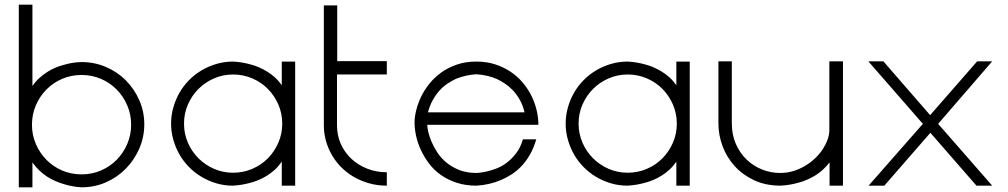

<svg xmlns="http://www.w3.org/2000/svg" viewBox="-20 -790 4291 817"><path d="M60 7V-770H118V-424Q131 -443 147 -457.5Q163 -472 180 -483Q197 -494 214.5 -501.5Q232 -509 248 -513Q287 -525 326 -526Q382 -526 431 -505Q480 -484 516 -447.5Q552 -411 573 -363Q594 -315 594 -261Q594 -207 573 -158.5Q552 -110 516 -73Q480 -36 431.5 -14.5Q383 7 327 7Q288 5 250 -7Q234 -12 216 -19.5Q198 -27 181 -38Q164 -49 148 -64Q132 -79 118 -99V7ZM538 -259Q538 -303 521.5 -341.5Q505 -380 476.5 -409Q448 -438 409.5 -454.5Q371 -471 327 -471Q283 -471 244.5 -454.5Q206 -438 177.5 -409Q149 -380 132.5 -341.5Q116 -303 116 -259Q116 -216 132.5 -177.5Q149 -139 177.5 -110Q206 -81 244.5 -64.5Q283 -48 327 -48Q371 -48 409.5 -64.5Q448 -81 476.5 -110Q505 -139 521.5 -177.5Q538 -216 538 -259Z M1236 -528V0H1179V-102Q1165 -82 1149 -67.5Q1133 -53 1116 -42.5Q1099 -32 1081.5 -24.5Q1064 -17 1048 -13Q1010 -2 971 0Q934 0 900.5 -10Q867 -20 837.5 -37.5Q808 -55 784 -79.5Q760 -104 743.5 -133Q727 -162 717.5 -195.5Q708 -229 708 -264Q708 -299 717.5 -332.5Q727 -366 743.5 -395Q760 -424 784 -448.5Q808 -473 837.5 -490.5Q867 -508 901 -518Q935 -528 972 -528Q1011 -526 1049 -515Q1065 -511 1082 -503.5Q1099 -496 1116.5 -485.5Q1134 -475 1150 -460.5Q1166 -446 1179 -427V-528ZM1181 -264Q1181 -307 1164.5 -345Q1148 -383 1120 -411.5Q1092 -440 1053.5 -456.5Q1015 -473 972 -473Q929 -473 891 -456.5Q853 -440 824.5 -411.5Q796 -383 779.5 -345Q763 -307 763 -264Q763 -221 779.5 -183Q796 -145 824.5 -116.5Q853 -88 891 -71.5Q929 -55 972 -55Q1015 -55 1053.5 -71.5Q1092 -88 1120 -116.5Q1148 -145 1164.5 -183Q1181 -221 1181 -264Z M1415 -767V-530H1626V-473H1414V-257Q1414 -214 1430 -178Q1446 -142 1474.5 -115Q1503 -88 1542 -72.5Q1581 -57 1626 -57V0Q1585 0 1549 -10.5Q1513 -21 1483.5 -38.5Q1454 -56 1430.5 -80Q1407 -104 1391 -132.5Q1375 -161 1366.5 -192.5Q1358 -224 1358 -256V-767Z M1798 -259Q1798 -248 1802.5 -228.5Q1807 -209 1816.5 -186.5Q1826 -164 1841.5 -140.5Q1857 -117 1880 -98Q1903 -79 1934.5 -66.5Q1966 -54 2008 -54Q2008 -54 2019.5 -55Q2031 -56 2049.5 -60Q2068 -64 2091 -72.5Q2114 -81 2135.5 -97Q2157 -113 2176 -137.5Q2195 -162 2205 -197H2262Q2251 -160 2235 -132Q2219 -104 2199 -83Q2179 -62 2157 -48Q2135 -34 2114 -25Q2064 -3 2007 0Q1962 0 1924.5 -12Q1887 -24 1857.5 -44.5Q1828 -65 1807 -92.5Q1786 -120 1772 -149.5Q1758 -179 1751 -210Q1744 -241 1744 -269Q1744 -292 1751 -320.5Q1758 -349 1771.5 -377.5Q1785 -406 1806.5 -433Q1828 -460 1857 -481Q1886 -502 1923.5 -515Q1961 -528 2007 -528Q2050 -528 2086 -516.5Q2122 -505 2151.5 -485.5Q2181 -466 2203.5 -439.5Q2226 -413 2241 -383Q2256 -353 2263.5 -321Q2271 -289 2271 -259ZM2212 -312Q2205 -342 2192 -365Q2179 -388 2163 -405Q2147 -422 2129 -434Q2111 -446 2094 -454Q2054 -471 2007 -474Q1960 -471 1919 -454Q1902 -446 1884 -434Q1866 -422 1850.5 -405Q1835 -388 1822 -365Q1809 -342 1801 -312Z M2915 -528V0H2858V-102Q2844 -82 2828 -67.5Q2812 -53 2795 -42.5Q2778 -32 2760.5 -24.5Q2743 -17 2727 -13Q2689 -2 2650 0Q2613 0 2579.5 -10Q2546 -20 2516.5 -37.5Q2487 -55 2463 -79.5Q2439 -104 2422.5 -133Q2406 -162 2396.5 -195.5Q2387 -229 2387 -264Q2387 -299 2396.5 -332.5Q2406 -366 2422.5 -395Q2439 -424 2463 -448.5Q2487 -473 2516.5 -490.5Q2546 -508 2580 -518Q2614 -528 2651 -528Q2690 -526 2728 -515Q2744 -511 2761 -503.5Q2778 -496 2795.5 -485.5Q2813 -475 2829 -460.5Q2845 -446 2858 -427V-528ZM2860 -264Q2860 -307 2843.5 -345Q2827 -383 2799 -411.5Q2771 -440 2732.5 -456.5Q2694 -473 2651 -473Q2608 -473 2570 -456.5Q2532 -440 2503.5 -411.5Q2475 -383 2458.5 -345Q2442 -307 2442 -264Q2442 -221 2458.5 -183Q2475 -145 2503.5 -116.5Q2532 -88 2570 -71.5Q2608 -55 2651 -55Q2694 -55 2732.5 -71.5Q2771 -88 2799 -116.5Q2827 -145 2843.5 -183Q2860 -221 2860 -264Z M3094 -529V-265Q3094 -217 3111 -178Q3128 -139 3156.5 -111.5Q3185 -84 3222 -69Q3259 -54 3300 -54Q3329 -54 3355.5 -62Q3382 -70 3405.5 -84Q3429 -98 3448 -116Q3467 -134 3480.5 -154.5Q3494 -175 3501.5 -196Q3509 -217 3509 -236V-529H3567V0H3510V-99Q3496 -81 3480 -66.5Q3464 -52 3447 -42Q3430 -32 3412.5 -24.5Q3395 -17 3379 -13Q3341 -2 3302 0Q3238 0 3189 -23Q3140 -46 3106 -83.5Q3072 -121 3054.5 -168.5Q3037 -216 3037 -265V-529Z M3972 -263 4202 0H4135L3939 -225L3743 0H3676L3907 -263L3675 -529H3739L3938 -300L4138 -529H4202Z"/></svg>

Font: LuenTai2017
Style: Regular
Weight: 400
Designer: LuenTai
Foundry: Microsoft Corpration
Version: Version 1.00 November 27, 2016, initial release